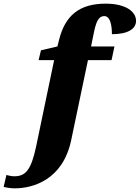

<svg xmlns="http://www.w3.org/2000/svg" viewBox="-153 -790 764 1050"><path d="M-73 240C27 240 190 194 236 -22L328 -461H457L473 -536H345L358 -600C372 -672 386 -702 417 -702C450 -702 459 -652 459 -603C545 -603 591 -631 591 -676C591 -727 534 -770 425 -770C281 -770 203 -705 170 -572L161 -536L71 -515L58 -461H143L45 9C17 142 -14 174 -75 174C-89 174 -107 170 -118 167L-133 232C-120 236 -92 240 -73 240Z"/></svg>

Font: Noto Serif SemiCondensed Black
Style: Italic
Weight: 900
Width: 4
Italic angle: -12°
Designer: Monotype Design Team
Foundry: Monotype Imaging Inc.
Version: Version 2.014